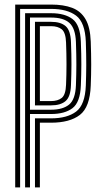

<svg xmlns="http://www.w3.org/2000/svg" viewBox="-20 -820 443 840"><path d="M46.5 0V-800H203.8Q257.8 -800 295.6 -785.8Q333.5 -771.5 354.1 -736.2Q374.8 -701 377 -638Q379 -582.5 379 -538.2Q379 -494 377 -445.5Q373.5 -351.2 329.4 -317.2Q285.2 -283.2 203.2 -283.2H154.5V0H133V-302.2H203.2Q273.8 -302.2 313 -331.8Q352.2 -361.2 355.5 -446Q357.2 -491 357.4 -535.1Q357.5 -579.2 355.5 -637.2Q352.2 -722 313.1 -751.5Q274 -781 203.8 -781H68V0ZM89.8 0V-762.2H203.8Q263.8 -762.2 297.5 -736.5Q331.2 -710.8 333.8 -636.8Q336 -581 335.9 -537.9Q335.8 -494.8 333.8 -446.5Q331 -372.8 297.4 -347Q263.8 -321.2 203.2 -321.2H111.2V0ZM111.2 -340H203.2Q254.8 -340 282.2 -362.4Q309.8 -384.8 312.2 -447.2Q314 -495 314.1 -536.9Q314.2 -578.8 312.2 -636.2Q310 -695.5 284 -719.4Q258 -743.2 203.8 -743.2H111.2ZM133 -359V-724.5H203.8Q245 -724.5 266.9 -705.9Q288.8 -687.2 290.5 -635.8Q292.8 -579.5 292.6 -537.6Q292.5 -495.8 290.5 -447.5Q288.8 -396.5 266.9 -377.8Q245 -359 203.2 -359ZM154.5 -377.8H203.2Q232.8 -377.8 250.1 -391.6Q267.5 -405.5 269 -450Q272.8 -536.5 269 -633.5Q267.5 -677.5 250.4 -691.5Q233.2 -705.5 203.8 -705.5H154.5Z"/></svg>

Font: Big Shoulders Inline Display
Style: Bold
Weight: 700
Designer: Patric King
Foundry: XO Type Co
Version: Version 1.000